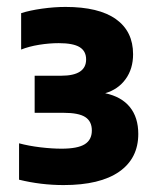

<svg xmlns="http://www.w3.org/2000/svg" viewBox="-20 -459 460 554"><path d="M379 -72.5Q379 -2 323.8 36.5Q268.5 75 163.5 75Q98 75 35 59.5V-45.5Q63 -38 96.2 -34Q129.5 -30 157.5 -30Q204 -30 224.5 -42.8Q245 -55.5 245 -82.5Q245 -109 226 -121.2Q207 -133.5 163.5 -133.5H80V-240.5H156.5Q228.5 -240.5 228.5 -287.5Q228.5 -311.5 209.8 -323Q191 -334.5 149.5 -334.5Q122.5 -334.5 93 -329.8Q63.5 -325 41 -316V-421Q65.5 -429 101 -434Q136.5 -439 169 -439Q265 -439 314.5 -403.8Q364 -368.5 364 -302.5Q364 -260.5 342.5 -230.8Q321 -201 283.5 -190Q330.5 -180 354.8 -150Q379 -120 379 -72.5Z"/></svg>

Font: Encode Sans Semi Condensed ExBd
Style: Regular
Weight: 800
Width: 4
Designer: Multiple Designers
Foundry: Impallari Type
Version: Version 2.000